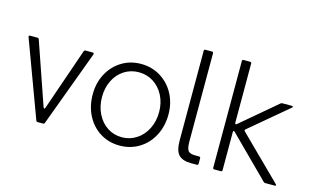

<svg xmlns="http://www.w3.org/2000/svg" viewBox="-92 -1023 2104 1293"><g transform="rotate(15 960.0 -376.5)"><path d="M234 0Q226 0 223 -8L27 -537L26 -541Q26 -549 35 -549H85Q94 -549 97 -541L247 -107Q251 -100 254 -100Q256 -100 257.5 -102Q259 -104 260 -107L410 -541Q413 -549 422 -549H471Q476 -549 478.5 -545.5Q481 -542 479 -537L283 -8Q280 0 272 0Z M544 -277Q544 -357 578 -421Q612 -485 672 -522Q732 -559 807 -559Q882 -559 942.5 -522Q1003 -485 1037.5 -421Q1072 -357 1072 -277Q1072 -196 1038 -130.5Q1004 -65 943.5 -27.5Q883 10 807 10Q732 10 672 -27Q612 -64 578 -129.5Q544 -195 544 -277ZM1007 -277Q1007 -340 981 -391Q955 -442 909.5 -471.5Q864 -501 807 -501Q751 -501 705.5 -472Q660 -443 634.5 -391.5Q609 -340 609 -277Q609 -212 635 -159.5Q661 -107 706 -77.5Q751 -48 807 -48Q863 -48 909 -78Q955 -108 981 -160Q1007 -212 1007 -277Z M1304 0Q1245 0 1217.5 -28Q1190 -56 1190 -128V-753Q1190 -763 1200 -763H1245Q1255 -763 1255 -753V-138Q1255 -94 1266.5 -76Q1278 -58 1318 -58H1344Q1354 -58 1354 -48V-10Q1354 0 1344 0Z M1466 0Q1456 0 1456 -10V-753Q1456 -763 1466 -763H1511Q1521 -763 1521 -753V-340Q1521 -334 1525 -332Q1529 -330 1533 -334L1781 -544Q1786 -549 1793 -549H1859Q1867 -549 1867 -544Q1867 -540 1863 -537L1599 -315Q1591 -307 1598 -301L1891 -12Q1895 -8 1895 -5Q1895 0 1886 0H1821Q1814 0 1809 -5L1533 -280Q1529 -284 1526 -284Q1521 -284 1521 -275V-10Q1521 0 1511 0Z"/></g></svg>

Font: Open Sauce Two Light
Style: Regular
Weight: 300
Designer: Alfredo Marco Pradil
Foundry: Creative Sauce Fz LLC
Version: Version 1.477